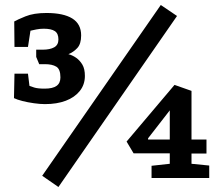

<svg xmlns="http://www.w3.org/2000/svg" viewBox="-20 -713 875 769"><path d="M160 -296Q141 -296 116 -299.5Q91 -303 69.5 -308.5Q48 -314 36 -320L38 -418H92L98 -369Q103 -367 117 -362.5Q131 -358 159 -358Q191 -358 206.5 -369Q222 -380 222 -403Q222 -436 205.5 -446Q189 -456 160 -456H137L125 -485V-514H151Q180 -514 197 -523.5Q214 -533 214 -555Q214 -579 199.5 -588.5Q185 -598 155 -598Q140 -598 125 -595Q110 -592 102 -590L92 -525H38L37 -627Q49 -634 82 -647.5Q115 -661 166 -661Q234 -661 269.5 -639Q305 -617 305 -571Q305 -537 289.5 -520.5Q274 -504 254 -496Q270 -492 285 -481.5Q300 -471 310 -454Q320 -437 320 -409Q320 -374 299.5 -348.5Q279 -323 243.5 -309.5Q208 -296 160 -296ZM214 36 149 -9 624 -693 689 -649ZM587 0V-49L660 -57V-99H515L487 -146L679 -373L747 -349V-154H807V-98H747V-57L818 -50V0ZM573 -154H660V-271L573 -159Z"/></svg>

Font: Faustina SemiBold
Style: Regular
Weight: 600
Designer: Alfonso Garcia
Foundry: http://www.omnibus-type.com
Version: Version 1.200